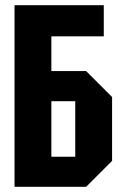

<svg xmlns="http://www.w3.org/2000/svg" viewBox="-20 -720 478 740"><path d="M36 0V-700H380V-580H178V-446H312L412 -346V-100L312 0ZM178 -116H270V-330H178Z"/></svg>

Font: Tektur Condensed SemiBold
Style: Regular
Weight: 600
Width: 3
Designer: Adam Jagosz
Foundry: Adam Jagosz
Version: Version 1.005;gftools[0.9.30]